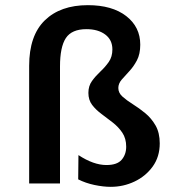

<svg xmlns="http://www.w3.org/2000/svg" viewBox="-20 -711 688 744"><path d="M523.5 -538Q523.5 -501.5 510.5 -477Q497.5 -452.5 480.8 -434.8Q464 -417 451.2 -402Q438.5 -387 438.5 -370Q438.5 -351 454.8 -336.5Q471 -322 495 -307Q519 -292 542.8 -272.5Q566.5 -253 582.8 -224.8Q599 -196.5 599 -155.5Q599 -103.5 571.8 -65.8Q544.5 -28 501.2 -7.5Q458 13 409 13Q380.5 13 346 5.8Q311.5 -1.5 283 -16L284 -110Q342.5 -71.5 392.5 -71.5Q434 -71.5 451.5 -92Q469 -112.5 469 -142.5Q469 -174.5 454 -196.8Q439 -219 417.2 -236Q395.5 -253 373.8 -269Q352 -285 337.2 -304.2Q322.5 -323.5 322.5 -351Q322.5 -378 336.5 -397.2Q350.5 -416.5 369 -433.8Q387.5 -451 401.5 -471Q415.5 -491 415.5 -519.5Q415.5 -556.5 387.8 -577.2Q360 -598 315 -598Q258 -598 235.2 -563.5Q212.5 -529 212.5 -453.5V0H93V-456Q93 -573 153.5 -632Q214 -691 320.5 -691Q414.5 -691 469 -648.8Q523.5 -606.5 523.5 -538Z"/></svg>

Font: Karla
Style: Bold
Weight: 700
Designer: Jonathan Pinhorn
Version: Version 2.004; ttfautohint (v1.8.4.7-5d5b);gftools[0.9.33]